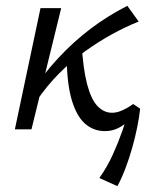

<svg xmlns="http://www.w3.org/2000/svg" viewBox="-20 -444 527 659"><path d="M105 -97 78 -114Q125 -185 178 -242.5Q231 -300 290.5 -345Q350 -390 417 -424L456 -370Q411 -352 364.5 -326.5Q318 -301 272 -268Q226 -235 183.5 -192.5Q141 -150 105 -97ZM31 0 119 -416H190L88 0ZM383 195 321 167Q348 129 367 87Q386 45 400 5Q414 -35 423 -68L461 -71Q458 -42 451 -7.5Q444 27 434 62.5Q424 98 411 132.5Q398 167 383 195ZM340 6Q301 6 272 -19.5Q243 -45 226.5 -100Q210 -155 209 -244L260 -297Q265 -208 279 -155Q293 -102 315 -79.5Q337 -57 364 -57Q378 -57 391.5 -62Q405 -67 417 -74Q429 -81 437 -87L461 -71Q442 -48 423 -30.5Q404 -13 384 -3.5Q364 6 340 6Z"/></svg>

Font: Ysabeau Office Medium
Style: Italic
Weight: 500
Italic angle: -12°
Designer: Christian Thalmann (Catharsis Fonts)
Version: Version 2.001;gftools[0.9.30]; featfreeze: tnum,lnum,ss02